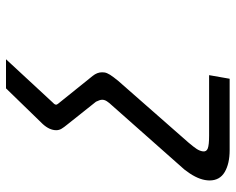

<svg xmlns="http://www.w3.org/2000/svg" viewBox="-93 -497 786 640"><g transform="rotate(-90 300.0 -177.0)"><path d="M18.5 128.5Q18.5 121.5 20 113Q25.5 82 55 44.5L267.5 -195.5Q277.5 -206 282.5 -213.8Q287.5 -221.5 287.5 -229.5Q287.5 -237 281 -250L207 -343Q195 -357.5 190.5 -365.5Q186 -373.5 186 -382.5Q186 -405 206.5 -427.5L325.5 -550H422.5L279 -395Q276.5 -392.5 274 -389.8Q271.5 -387 271 -383Q271 -380.5 274.5 -376L367 -261Q379 -246 379 -230Q379 -224.5 378.5 -222Q377.5 -214 370.8 -203.2Q364 -192.5 350 -175.5L145 58Q130.5 75 123.8 85.2Q117 95.5 115.5 105.5Q113.5 118 125 122.5Q136.5 127 167.5 127H369.5L357.5 195.5H119.5Q74.5 195.5 46.5 179Q18.5 162.5 18.5 128.5Z"/></g></svg>

Font: JuliaMono Light
Style: Italic
Weight: 300
Italic angle: -9°
Monospace: yes
Designer: cormullion
Foundry: corm
Version: Version 0.054; ttfautohint (v1.8.4)